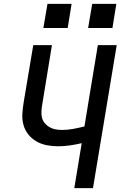

<svg xmlns="http://www.w3.org/2000/svg" viewBox="-20 -967 640 987"><path d="M362 0 400 -231Q370 -224 339.5 -219.5Q309 -215 279 -215Q249 -215 220.5 -220.5Q192 -226 167.5 -240Q143 -254 125.5 -276Q108 -298 100.5 -325.5Q93 -353 95 -383Q97 -413 102 -443L151 -735H247L197 -429Q194 -412 193 -394.5Q192 -377 196 -361.5Q200 -346 210.5 -333.5Q221 -321 235 -313Q249 -305 265.5 -302Q282 -299 299 -299Q328 -299 357 -304.5Q386 -310 414 -317L483 -735H580L458 0ZM433 -823 454 -947H578L558 -823ZM203 -823 224 -947H348L328 -823Z"/></svg>

Font: Iosevka SS04 Medium Extended
Style: Italic
Weight: 500
Width: 7
Italic angle: -9°
Monospace: yes
Designer: Belleve Invis
Foundry: Belleve Invis
Version: Version 19.0.0; ttfautohint (v1.8.4)